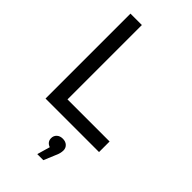

<svg xmlns="http://www.w3.org/2000/svg" viewBox="-290 -778 1119 1119"><g transform="rotate(45 269.5 -218.5)"><path d="M72 -700V0H513V-87H166V-700ZM346 107C336.7 98.3 324.3 94 309 94C293.7 94 281.3 98.3 272 107C262.7 115.7 258 126.7 258 140C258 150.7 260.8 159.7 266.5 167C272.2 174.3 280 179.7 290 183L267 263H317L347 191C355.7 173 360 156 360 140C360 126.7 355.3 115.7 346 107Z"/></g></svg>

Font: Rookery
Style: Regular
Weight: 400
Designer: Ryan Kimball / Julieta Ulanovsky
Foundry: Motorola Mobility LLC.
Version: Version 1.0